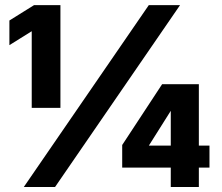

<svg xmlns="http://www.w3.org/2000/svg" viewBox="-20 -748 886 768"><path d="M221.7 -727.5V-316.4H106.9V-622.6H106L17.6 -567.4V-666L116.2 -727.5ZM75.2 0 575.2 -727.5H700.2L200.2 0ZM468.8 -77.6V-168L628.4 -411.1H775.4V-165.5H817.9V-77.6H775.4V0H663.1V-77.6ZM663.1 -165.5V-304.7L575.7 -166V-165.5Z"/></svg>

Font: Inter Display Black
Style: Regular
Weight: 900
Designer: Rasmus Andersson
Foundry: rsms
Version: Version 4.000;git-a52131595